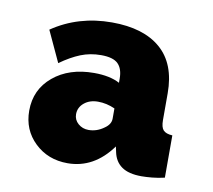

<svg xmlns="http://www.w3.org/2000/svg" viewBox="-53 -774 557 501"><g transform="rotate(10 225.5 -524.0)"><path d="M155 -333Q103 -333 68 -366.5Q33 -400 33 -451Q33 -507 75 -542Q117 -577 183 -577Q225 -577 251 -563V-574Q251 -600 238 -613Q225 -626 193 -626Q164 -626 139 -616Q114 -606 86 -586L48 -668Q117 -715 206 -715Q290 -715 335.5 -675.5Q381 -636 381 -558V-487Q381 -468 388 -460.5Q395 -453 412 -452V-340Q395 -336 379 -334.5Q363 -333 351 -333Q317 -333 298.5 -346Q280 -359 275 -384L272 -398Q225 -333 155 -333ZM194 -428Q216 -428 235 -442Q251 -453 251 -468V-495Q229 -505 206 -505Q184 -505 169.5 -493Q155 -481 155 -463Q155 -448 166.5 -438Q178 -428 194 -428Z"/></g></svg>

Font: Raleway Black
Style: Regular
Weight: 900
Designer: Matt McInerney, Pablo Impallari, Rodrigo Fuenzalida
Foundry: Matt McInerney, Pablo Impallari, Rodrigo Fuenzalida
Version: Version 4.026